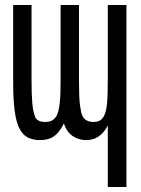

<svg xmlns="http://www.w3.org/2000/svg" viewBox="-20 -551 568 773"><path d="M414 -46Q384 13 327 13Q297 13 273 -3Q249 -19 237 -54Q221 -20 199 -3.5Q177 13 140 13Q113 13 92 2.5Q71 -8 57 -36Q45 -61 39 -105Q33 -149 33 -223V-531H107V-227Q107 -171 110 -136Q113 -101 121.5 -80.5Q130 -60 162 -60Q182 -60 193 -68Q204 -76 210 -89Q217 -105 220.5 -137Q224 -169 224 -227V-531H298V-227Q298 -156 302 -127.5Q306 -99 311 -86Q323 -60 357 -60Q376 -60 386 -68.5Q396 -77 401 -89Q409 -107 411.5 -140.5Q414 -174 414 -227V-531H489V202H414Z"/></svg>

Font: PlemolJP
Style: Regular
Weight: 400
Monospace: yes
Version: v2.0.4; ttfautohint (v1.8.4.7-5d5b-dirty) -l 6 -r 45 -G 200 